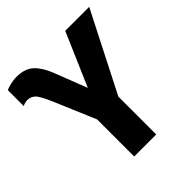

<svg xmlns="http://www.w3.org/2000/svg" viewBox="-196 -860 996 996"><g transform="rotate(-45 302.0 -362.0)"><path d="M80.1 -724.1C50.8 -724.1 17.6 -714.8 0 -707V-589.8C9.3 -595.7 25.4 -599.1 35.2 -599.1C51.3 -599.1 64.9 -593.8 76.7 -583.5C88.4 -573.2 104 -545.4 123 -501L220.2 -272V0H381.8V-277.8L604 -713.9H428.2L301.8 -421.9L231 -604C215.8 -642.6 196.8 -672.4 174.3 -693.4C151.4 -713.9 120.1 -724.1 80.1 -724.1Z"/></g></svg>

Font: Avrile Sans
Style: Bold
Weight: 700
Designer: Monotype Design Team, Google (font), Stefan Peev (BGR Cyrillic), Cristiano Sobral (main changes)
Foundry: The Avrile Sans Project Authors
Version: Version 3.110